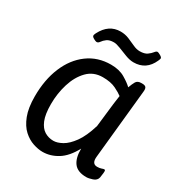

<svg xmlns="http://www.w3.org/2000/svg" viewBox="-166 -813 878 935"><g transform="rotate(30 272.5 -345.0)"><path d="M168 -589Q163 -589 151 -595.5Q139 -602 139 -609Q139 -613 141 -617Q143 -621 144 -624Q179 -692 245 -692Q270 -692 292 -683Q314 -674 334 -664.5Q354 -655 372 -655Q399 -655 413.5 -665.5Q428 -676 435.5 -686Q443 -696 450 -696Q455 -696 467 -689Q479 -682 479 -676Q479 -672 474 -661Q444 -593 373 -593Q352 -593 327 -602.5Q302 -612 279.5 -621Q257 -630 243 -630Q218 -630 204.5 -620Q191 -610 184 -599.5Q177 -589 168 -589ZM207 6Q183 6 154 -3.5Q125 -13 99 -36.5Q73 -60 56.5 -102.5Q40 -145 40 -210Q40 -303 70 -375Q100 -447 155.5 -488Q211 -529 285 -529Q332 -529 364 -510Q396 -491 412 -475Q420 -497 428 -511Q436 -525 457 -525H463Q478 -525 483.5 -518Q489 -511 487 -494L448 -107Q443 -64 474 -64Q488 -64 497.5 -67.5Q507 -71 511 -71Q517 -71 517 -63Q517 -62 516.5 -53Q516 -44 513 -27Q509 -8 488 -1Q467 6 453 6Q404 6 383 -22Q362 -50 363 -102Q332 -44 291.5 -19Q251 6 207 6ZM226 -67Q248 -67 275 -82Q302 -97 328.5 -133.5Q355 -170 375 -236L390 -367Q392 -381 393.5 -393Q395 -405 397 -417Q383 -428 354.5 -442Q326 -456 281 -456Q229 -456 195 -421Q161 -386 144 -331Q127 -276 127 -216Q127 -159 140.5 -126.5Q154 -94 176.5 -80.5Q199 -67 226 -67Z"/></g></svg>

Font: Asap
Style: Italic
Weight: 400
Italic angle: -6°
Designer: Pablo Cosgaya
Foundry: Omnibus-Type
Version: Version 3.001; ttfautohint (v1.8.3)